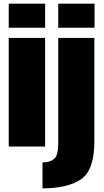

<svg xmlns="http://www.w3.org/2000/svg" viewBox="-20 -805 572 1055"><path d="M28 0H228V-596.5H28ZM28 -785V-652.5H228V-785ZM213.5 230Q352 230 425.2 180Q498.5 130 498.5 -27.5V-596.5H300V-15.5Q300 49 277.2 68.2Q254.5 87.5 213.5 87.5ZM300 -785V-652.5H499.5V-785Z"/></svg>

Font: Anybody Condensed Black
Style: Regular
Weight: 900
Width: 3
Designer: Tyler Finck
Foundry: Etcetera Type Company
Version: Version 1.113;gftools[0.9.25]